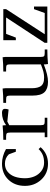

<svg xmlns="http://www.w3.org/2000/svg" viewBox="688 -1180 499 1915"><g transform="rotate(-90 937.5 -222.5)"><path d="M41 -223.1Q41 -323.2 102.3 -387.7Q163.6 -452.1 262.2 -452.1Q336.9 -452.1 408.2 -412.1V-314H381.8L356 -383.8Q318.4 -422.9 262.2 -422.9Q214.4 -422.9 180.9 -395Q147.5 -367.2 132.3 -323Q117.2 -278.8 117.2 -223.1Q117.2 -173.3 134.8 -130.6Q152.3 -87.9 188.5 -60.1Q224.6 -32.2 272 -32.2Q316.4 -32.2 348.6 -45.4Q380.9 -58.6 408.2 -86.9L426.8 -66.9Q362.3 6.8 262.2 6.8Q166 6.8 103.5 -60.3Q41 -127.4 41 -223.1Z M500.5 -411.1V-439Q573.2 -439 643.6 -445.8L646.5 -418V-411.1Q701.7 -452.1 770.5 -452.1Q790.5 -452.1 800 -444.6Q809.6 -437 809.6 -424.8Q809.6 -403.3 802.7 -386.2L682.6 -398.9Q667.5 -392.6 646.5 -379.9V-65.9Q646.5 -41 653.6 -33.4Q660.6 -25.9 685.5 -25.9H720.7V0H526.4V-25.9H572.8V-371.1Q572.8 -396 565.7 -403.6Q558.6 -411.1 533.7 -411.1Z M869.1 -411.1V-439Q941.9 -439 1012.2 -445.8L1015.1 -418V-154.8Q1015.1 -122.6 1021.2 -99.6Q1027.3 -76.7 1036.6 -63.7Q1045.9 -50.8 1061 -43.5Q1076.2 -36.1 1090.1 -34.2Q1104 -32.2 1123 -32.2Q1150.4 -32.2 1178 -38.8Q1205.6 -45.4 1252.9 -64V-371.1Q1252.9 -396.5 1245.8 -403.8Q1238.8 -411.1 1214.4 -411.1H1181.2V-439Q1254.4 -439 1324.2 -445.8L1327.1 -418V-65.9Q1327.1 -41 1334.2 -33.4Q1341.3 -25.9 1366.2 -25.9H1401.4V0Q1326.7 0 1256.3 6.8L1252.9 -21V-35.2Q1146 6.8 1079.1 6.8Q1009.3 6.8 975.3 -28.6Q941.4 -64 941.4 -149.9V-371.1Q941.4 -396 934.3 -403.6Q927.2 -411.1 902.3 -411.1Z M1467.8 0V-25.9L1720.7 -411.1H1557.1L1520 -314H1494.1V-439H1803.7V-411.1L1553.7 -25.9H1765.1L1803.7 -132.8H1830.1V0Z"/></g></svg>

Font: Dihjauti
Style: Regular
Weight: 400
Designer: T. Christopher White
Version: Version 3.0.0